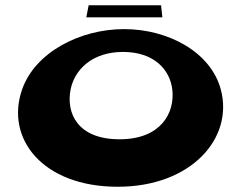

<svg xmlns="http://www.w3.org/2000/svg" viewBox="-20 -695 917 732"><path d="M318 -675 309 -629H599L594 -675ZM64 -353C0 -169 140 17 429 17C710 17 871 -169 822 -353C785 -495 623 -584 453 -584C284 -584 113 -495 64 -353ZM249 -353C264 -430 332 -497 449 -497C567 -497 628 -430 637 -353C647 -265 594 -164 436 -164C274 -164 232 -265 249 -353Z"/></svg>

Font: Hussar Milosc
Style: Bold
Weight: 700
Foundry: Cannot Into Space Fonts
Version: Version 1.02